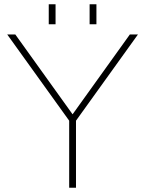

<svg xmlns="http://www.w3.org/2000/svg" viewBox="-20 -882 682 902"><path d="M305 0H337V-315L628 -720H590L321 -345L52 -720H14L305 -315ZM209 -768H241V-862H209ZM401 -768H433V-862H401Z"/></svg>

Font: Aspekta 100
Style: Regular
Weight: 100
Designer: Ivo Dolenc
Version: Version 2.000